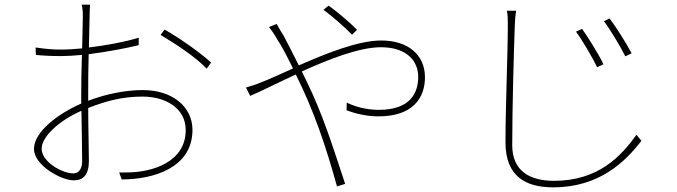

<svg xmlns="http://www.w3.org/2000/svg" viewBox="-20 -768 2908 825"><path d="M295 -23C246 -23 159 -73 159 -129C159 -182 236 -251 330 -292C331 -210 333 -122 333 -76C333 -47 322 -23 295 -23ZM359 -366C359 -414 359 -477 361 -535C437 -545 520 -560 576 -574V-606C518 -588 437 -573 362 -564C363 -627 365 -682 365 -700C365 -720 366 -731 367 -748H331C335 -733 336 -716 336 -698C336 -681 334 -625 333 -560C299 -557 269 -555 243 -555C208 -555 181 -557 133 -564L134 -532C164 -529 199 -527 243 -527C268 -527 298 -529 332 -532C330 -473 329 -411 329 -363V-323C228 -279 126 -201 126 -128C126 -58 242 7 298 7C338 7 362 -18 362 -76C362 -127 359 -221 359 -304C440 -336 510 -353 593 -353C689 -353 778 -305 778 -209C778 -73 637 -27 524 -27C513 -27 502 -27 492 -27L503 3C638 3 807 -46 807 -210C807 -307 724 -381 593 -381C521 -381 438 -365 359 -335ZM670 -618C732 -581 820 -524 868 -473L887 -499C846 -538 750 -606 687 -641Z M1514 -640C1476 -679 1422 -722 1392 -744L1370 -726C1413 -694 1454 -657 1493 -619ZM1136 -652C1147 -638 1162 -616 1171 -599C1187 -576 1211 -531 1239 -474C1180 -447 1129 -424 1099 -413C1081 -405 1055 -397 1037 -392L1055 -356C1102 -376 1173 -412 1251 -448C1330 -290 1381 -137 1428 33L1463 22C1429 -80 1383 -230 1324 -362C1309 -395 1293 -428 1277 -461C1394 -514 1524 -565 1617 -565C1731 -565 1777 -503 1777 -438C1777 -371 1745 -296 1608 -296C1549 -296 1501 -312 1470 -327L1469 -294C1504 -281 1553 -268 1606 -268C1757 -268 1806 -350 1806 -436C1806 -532 1734 -594 1618 -594C1518 -594 1378 -537 1264 -487C1240 -535 1217 -580 1199 -614C1189 -629 1176 -652 1169 -665Z M2481 -644 2455 -632C2483 -594 2526 -520 2546 -479L2573 -492C2550 -540 2502 -615 2481 -644ZM2599 -689 2575 -677C2603 -640 2647 -566 2667 -526L2694 -539C2670 -585 2621 -661 2599 -689ZM2158 -722C2162 -705 2162 -683 2162 -658C2162 -540 2152 -310 2152 -156C2152 -9 2240 37 2357 37C2557 37 2668 -75 2736 -163L2715 -189C2648 -96 2551 9 2360 9C2257 9 2181 -33 2181 -144C2181 -310 2188 -546 2192 -658C2193 -683 2194 -700 2198 -722Z"/></svg>

Font: Kinto Sans Thin
Style: Regular
Weight: 100
Designer: Authors: Ryoko NISHIZUKA  (kana & ideographs); Paul D. Hunt (Latin, Greek & Cyrillic); Wenlong ZHANG  (bopomofo); Sandol
Foundry: Adobe Systems Incorporated, ookami Inc.
Version: Version 0.001